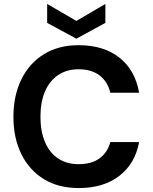

<svg xmlns="http://www.w3.org/2000/svg" viewBox="-20 -941 773 973"><path d="M379 12Q276 12 202 -33.5Q128 -79 88 -160.5Q48 -242 48 -349Q48 -456 88 -538Q128 -620 202 -666Q276 -712 379 -712Q505 -712 585 -649Q665 -586 685 -471H539Q526 -527 485 -558.5Q444 -590 378 -590Q318 -590 274.5 -560.5Q231 -531 208 -477.5Q185 -424 185 -349Q185 -275 208 -221Q231 -167 274.5 -138Q318 -109 378 -109Q444 -109 484.5 -138.5Q525 -168 539 -221H685Q665 -112 585 -50Q505 12 379 12ZM367 -745 219 -825V-921L367 -835L514 -921V-825Z"/></svg>

Font: DM Sans 10pt
Style: Bold
Weight: 700
Version: Version 4.004;gftools[0.9.30]